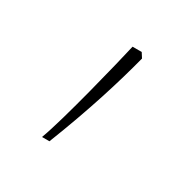

<svg xmlns="http://www.w3.org/2000/svg" viewBox="-73 -184 375 381"><g transform="rotate(30 114.5 6.5)"><path d="M65 129H82C119 35 143 -43 159 -105L152 -116H131C122 -76 84 79 65 129Z"/></g></svg>

Font: Noto Kufi Arabic Thin
Style: Regular
Weight: 100
Designer: Monotype Design Team, David Williams, Khaled Hosny
Foundry: Google LLC
Version: Version 2.109